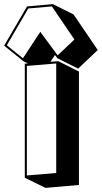

<svg xmlns="http://www.w3.org/2000/svg" viewBox="-68 -863 493 929"><path d="M52 -3V-555L67 -556L45 -567L-48 -642L63 -832L188 -843L288 -793L405 -621L310 -531L210 -581L198 -597L176 -564L214 -567L314 -517V32L152 46ZM69 -822 -35 -644 43 -581 127 -709 211 -595 292 -672 183 -832ZM62 -544V-14L204 -26V-556Z"/></svg>

Font: Rampart One
Style: Regular
Weight: 400
Designer: Fontworks Inc.
Foundry: Fontworks Inc.
Version: Version 1.100